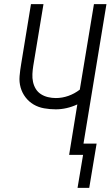

<svg xmlns="http://www.w3.org/2000/svg" viewBox="-20 -755 540 936"><path d="M415 161H358L385 0H317L357 -246Q331 -234 304.5 -228Q278 -222 252 -222Q223 -222 195 -227Q167 -232 144 -245.5Q121 -259 104.5 -280.5Q88 -302 80.5 -328.5Q73 -355 75.5 -384Q78 -413 83 -442L131 -735H192L142 -433Q139 -414 138 -394Q137 -374 141 -355.5Q145 -337 154.5 -321.5Q164 -306 179.5 -296Q195 -286 214 -281.5Q233 -277 252 -277Q283 -277 313 -287.5Q343 -298 369 -318L438 -735H499L387 -55H451Z"/></svg>

Font: Iosevka Term Curly Light
Style: Italic
Weight: 300
Italic angle: -9°
Designer: Belleve Invis
Foundry: Belleve Invis
Version: Version 32.3.0